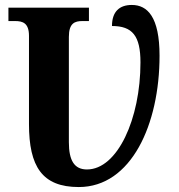

<svg xmlns="http://www.w3.org/2000/svg" viewBox="-20 -745 722 775"><path d="M298 10C510 10 624 -243 624 -520C624 -677 575 -725 512 -725C462 -725 432 -698 432 -640C514 -640 547 -601 547 -493C547 -265 454 -61 331 -61C280 -61 258 -97 258 -171V-596C258 -652 282 -660 313 -660H339V-714H14V-660H41C72 -660 97 -652 97 -600V-244C97 -73 150 10 298 10Z"/></svg>

Font: Noto Serif Condensed ExtraBold
Style: Regular
Weight: 800
Width: 3
Designer: Monotype Design Team
Foundry: Monotype Imaging Inc.
Version: Version 2.013